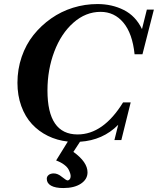

<svg xmlns="http://www.w3.org/2000/svg" viewBox="-20 -699 791 962"><path d="M296.9 243.2Q257.3 243.2 235.8 231.2Q214.4 219.2 214.4 196.8Q214.4 185.1 223.9 177.5Q233.4 169.9 249.5 169.9Q269.5 169.9 290.5 187.5Q312.5 205.1 318.8 205.1Q324.2 205.1 329.1 199.2Q334 193.4 334 183.6Q334 178.2 332 170.9Q330.1 163.6 324 151.1Q317.9 138.7 301.5 126.2Q285.2 113.8 261.2 105L319.8 10.3Q266.1 4.4 220.2 -18.1Q174.3 -40.5 140.1 -77.4Q106 -114.3 86.7 -167.5Q67.4 -220.7 67.4 -284.2Q67.4 -352.1 88.6 -414.1Q109.9 -476.1 147.9 -523.7Q186 -571.3 236.1 -606.4Q286.1 -641.6 345.7 -660.2Q405.3 -678.7 468.3 -678.7Q541 -678.7 600.3 -648.9Q659.7 -619.1 691.4 -553.2L715.8 -650.9H751L693.8 -427.2H654.3Q643.6 -531.2 598.4 -585.4Q553.2 -639.6 483.9 -639.6Q409.2 -639.6 347.7 -585.2Q286.1 -530.8 252 -440.4Q217.8 -350.1 217.8 -245.6Q217.8 -25.4 368.7 -25.4Q497.6 -25.4 596.7 -186H634.8L587.9 2.9H553.2L572.3 -73.7Q495.6 3.9 380.9 11.2L347.7 62Q418.5 112.8 418.5 164.6Q418.5 199.2 385.5 221.2Q352.5 243.2 296.9 243.2Z"/></svg>

Font: Elstob 10pt
Style: Bold Italic
Weight: 700
Italic angle: -20°
Designer: Peter S. Baker
Version: Version 1.015